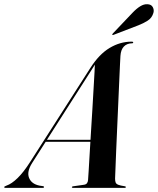

<svg xmlns="http://www.w3.org/2000/svg" viewBox="-78 -911 765 931"><path d="M78 -121Q51 -78.5 62.8 -48.8Q74.5 -19 113 -11L129.5 -8.5Q133 -8 134.2 -7Q135.5 -6 135.5 -4Q135.5 -2 134 -1Q132.5 0 129 0H-51.5Q-54.5 0 -56 -0.8Q-57.5 -1.5 -57.5 -3.5Q-57.5 -6 -54.8 -7.2Q-52 -8.5 -46.5 -11Q-21.5 -19.5 7.5 -47.8Q36.5 -76 68 -125.5L359.5 -580.5Q402.5 -648 453.5 -678.5Q504.5 -709 559 -709Q564.5 -709 566.2 -708Q568 -707 568 -705Q568 -703.5 566.8 -702.2Q565.5 -701 561.5 -701Q537 -700.5 522.5 -685.2Q508 -670 506 -640Q505.5 -631.5 503.8 -597.5Q502 -563.5 500 -513.2Q498 -463 495.2 -404.2Q492.5 -345.5 490 -286.8Q487.5 -228 485.2 -176.8Q483 -125.5 481.8 -90.2Q480.5 -55 480 -45Q480 -33 482.8 -26Q485.5 -19 495.5 -15Q505.5 -11 526 -8Q532.5 -7 532.5 -4Q532.5 -2.5 531 -1.2Q529.5 0 526 0H275.5Q273.5 0 272 -1Q270.5 -2 270.5 -3.5Q270.5 -5 271.8 -6Q273 -7 275.5 -7.5L328.5 -15Q339.5 -16.5 344 -23Q348.5 -29.5 349 -38.5Q350 -50 352 -83.8Q354 -117.5 356.8 -165.5Q359.5 -213.5 363 -268.5Q366.5 -323.5 369.8 -378.8Q373 -434 375.8 -482Q378.5 -530 380.5 -563.8Q382.5 -597.5 382.5 -609L391 -609.5Q390 -609 388 -606.2Q386 -603.5 381 -596Q376 -588.5 366 -572ZM134.5 -223.5 140 -233H397.5L398 -223.5ZM564.5 -849Q584 -869.5 602 -880.5Q620 -891.5 636.5 -890.5Q655.5 -890 662.8 -876.5Q670 -863 666 -849Q659 -824 638 -810.8Q617 -797.5 593.5 -788.5L472.5 -742Q471 -741.5 469.2 -741.2Q467.5 -741 466.5 -742.5Q466 -743.5 466.8 -745.2Q467.5 -747 469 -748.5Z"/></svg>

Font: Fraunces 120pt SemiBold
Style: Italic
Weight: 600
Italic angle: -16°
Version: Version 1.000;[b76b70a41]